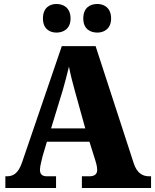

<svg xmlns="http://www.w3.org/2000/svg" viewBox="-20 -946 780 966"><path d="M470 -782C503 -782 539 -801 539 -853C539 -907 503 -926 470 -926C433 -926 399 -907 399 -853C399 -801 433 -782 470 -782ZM264 -782C299 -782 335 -801 335 -853C335 -907 299 -926 264 -926C230 -926 196 -907 196 -853C196 -801 230 -782 264 -782ZM7 0H262V-59H216C190 -59 181 -72 181 -92C181 -111 191 -143 194 -159L216 -233H430L459 -141C462 -132 469 -109 469 -91C469 -66 450 -59 430 -59H392V0H740V-59H730C695 -59 668 -78 653 -124L461 -714H291L91 -129C71 -71 45 -59 13 -59H7ZM237 -300 296 -493C306 -528 317 -569 327 -611C335 -568 346 -528 356 -491L409 -300Z"/></svg>

Font: Noto Serif Bengali SemiCondensed Black
Style: Regular
Weight: 900
Width: 4
Designer: Juan Bruce, Universal Thirst, Indian Type Foundry and the Monotype Design Team.
Foundry: Monotype Imaging Inc.
Version: Version 2.003